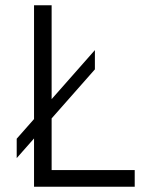

<svg xmlns="http://www.w3.org/2000/svg" viewBox="-20 -710 564 730"><path d="M176.3 -63.5H492.2V0H109.4V-183.6L43.5 -108.9V-182.6L109.4 -257.3V-689.9H176.3V-333L340.8 -519.5V-446.3L176.3 -259.8Z"/></svg>

Font: HK Grotesk Legacy
Style: Regular
Weight: 400
Designer: Alfredo Marco Pradil
Foundry: Hanken Design Co.
Version: Version 2.022;PS 002.022;hotconv 1.0.88;makeotf.lib2.5.64775